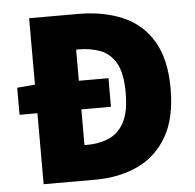

<svg xmlns="http://www.w3.org/2000/svg" viewBox="-49 -699 759 749"><g transform="rotate(-5 331.0 -325.0)"><path d="M22 -278V-384L94 -390H380V-278ZM92 0V-650H284Q383 -650 458.5 -617.5Q534 -585 576 -514Q618 -443 618 -328Q618 -213 576 -140.5Q534 -68 461 -34Q388 0 294 0ZM264 -138H274Q321 -138 359 -154Q397 -170 419.5 -211Q442 -252 442 -328Q442 -404 419.5 -443.5Q397 -483 359 -497.5Q321 -512 274 -512H264Z"/></g></svg>

Font: Source Sans 3 ExtraLight Black
Style: Regular
Weight: 900
Version: Version 3.052;hotconv 1.1.0;makeotfexe 2.6.0